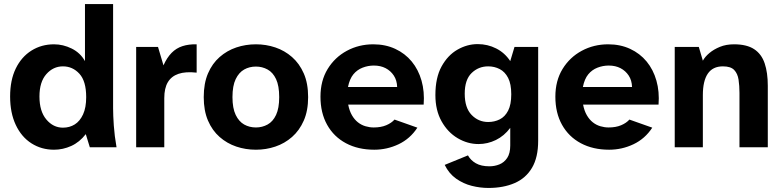

<svg xmlns="http://www.w3.org/2000/svg" viewBox="-20 -728 3869 949"><path d="M247 12Q185 12 135.5 -19.5Q86 -51 58 -110.5Q30 -170 30 -251Q30 -332 58 -389.5Q86 -447 135.5 -478Q185 -509 247 -509Q292 -509 334.5 -488Q377 -467 400 -426V-708H539V-193Q539 -158 542.5 -107.5Q546 -57 556 0H424L404 -65Q373 -25 332 -6.5Q291 12 247 12ZM291 -97Q324 -97 349.5 -113Q375 -129 390.5 -162.5Q406 -196 406 -248Q406 -327 372.5 -363.5Q339 -400 291 -400Q243 -400 209 -361.5Q175 -323 175 -251Q175 -178 209 -137.5Q243 -97 291 -97Z M653 0V-496H761L788 -405Q805 -443 828 -466.5Q851 -490 882 -500Q913 -510 952 -509V-369Q897 -375 862 -363Q827 -351 809.5 -321.5Q792 -292 792 -243V0Z M1245 12Q1194 12 1148 -3.5Q1102 -19 1065.5 -51Q1029 -83 1008 -132Q987 -181 987 -248Q987 -316 1008 -365Q1029 -414 1065.5 -446Q1102 -478 1148 -493.5Q1194 -509 1245 -509Q1295 -509 1341 -493.5Q1387 -478 1423.5 -446Q1460 -414 1481.5 -365Q1503 -316 1503 -248Q1503 -181 1481.5 -132Q1460 -83 1423.5 -51Q1387 -19 1341 -3.5Q1295 12 1245 12ZM1245 -98Q1276 -98 1302.5 -112.5Q1329 -127 1344.5 -160Q1360 -193 1360 -248Q1360 -304 1344.5 -337Q1329 -370 1302.5 -384.5Q1276 -399 1245 -399Q1213 -399 1187 -384.5Q1161 -370 1145 -337Q1129 -304 1129 -248Q1129 -193 1145 -160Q1161 -127 1187 -112.5Q1213 -98 1245 -98Z M1830 12Q1750 12 1690 -20Q1630 -52 1597 -111Q1564 -170 1564 -250Q1564 -329 1599.5 -387Q1635 -445 1694.5 -477Q1754 -509 1825 -509Q1885 -509 1933.5 -486.5Q1982 -464 2015 -424Q2048 -384 2063.5 -329.5Q2079 -275 2074 -211H1701Q1707 -180 1719.5 -158.5Q1732 -137 1749 -123.5Q1766 -110 1786.5 -104Q1807 -98 1827 -98Q1863 -98 1889 -109Q1915 -120 1930 -137L2043 -97Q2007 -42 1950 -15Q1893 12 1830 12ZM1700 -298H1943Q1942 -331 1926.5 -354.5Q1911 -378 1886 -391Q1861 -404 1828 -404Q1799 -404 1772 -393.5Q1745 -383 1726.5 -360.5Q1708 -338 1700 -298Z M2394 201Q2353 201 2311.5 190.5Q2270 180 2234.5 155Q2199 130 2178 87L2293 40Q2306 64 2332 79Q2358 94 2399 94Q2425 94 2448.5 84.5Q2472 75 2487 52.5Q2502 30 2502 -9V-96Q2472 -56 2431 -36Q2390 -16 2345 -16Q2291 -16 2242 -45Q2193 -74 2162.5 -128.5Q2132 -183 2132 -258Q2132 -344 2162.5 -399.5Q2193 -455 2241 -482.5Q2289 -510 2341 -510Q2390 -510 2432.5 -488.5Q2475 -467 2502 -426L2523 -496H2640V-32Q2640 50 2609.5 101.5Q2579 153 2523.5 177Q2468 201 2394 201ZM2393 -125Q2424 -125 2450 -138Q2476 -151 2491.5 -181Q2507 -211 2507 -262Q2507 -313 2491.5 -343Q2476 -373 2450 -386.5Q2424 -400 2393 -400Q2345 -400 2311 -367Q2277 -334 2277 -265Q2277 -195 2311 -160Q2345 -125 2393 -125Z M2991 12Q2911 12 2851 -20Q2791 -52 2758 -111Q2725 -170 2725 -250Q2725 -329 2760.5 -387Q2796 -445 2855.5 -477Q2915 -509 2986 -509Q3046 -509 3094.5 -486.5Q3143 -464 3176 -424Q3209 -384 3224.5 -329.5Q3240 -275 3235 -211H2862Q2868 -180 2880.5 -158.5Q2893 -137 2910 -123.5Q2927 -110 2947.5 -104Q2968 -98 2988 -98Q3024 -98 3050 -109Q3076 -120 3091 -137L3204 -97Q3168 -42 3111 -15Q3054 12 2991 12ZM2861 -298H3104Q3103 -331 3087.5 -354.5Q3072 -378 3047 -391Q3022 -404 2989 -404Q2960 -404 2933 -393.5Q2906 -383 2887.5 -360.5Q2869 -338 2861 -298Z M3315 0V-496H3434L3454 -428Q3465 -448 3486.5 -466Q3508 -484 3538.5 -496.5Q3569 -509 3608 -509Q3671 -509 3707.5 -485Q3744 -461 3759.5 -415Q3775 -369 3775 -304V0H3635V-269Q3635 -304 3630.5 -334Q3626 -364 3609 -382Q3592 -400 3553 -400Q3503 -400 3478.5 -364Q3454 -328 3454 -258V0Z"/></svg>

Font: Atkinson Hyperlegible Next
Style: Bold
Weight: 700
Designer: Elliott Scott, Megan Eiswerth, Linus Boman, Theodore Petrosky, Letters from Sweden
Foundry: Applied Design Works, Letters from Sweden
Version: Version 2.001